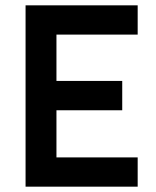

<svg xmlns="http://www.w3.org/2000/svg" viewBox="-20 -701 587 721"><path d="M162 -287V-397H439V-287ZM159 -571 192 -613V-79L154 -110H497V0H76V-681H497V-571Z"/></svg>

Font: Gabarito Medium
Style: Regular
Weight: 500
Designer: Leandro Assis / Alvaro Franca / Felipe Casaprima
Foundry: Naipe Foundry
Version: Version 1.000